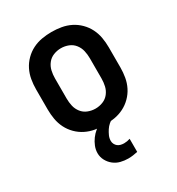

<svg xmlns="http://www.w3.org/2000/svg" viewBox="-182 -656 913 992"><g transform="rotate(-30 275.0 -159.5)"><path d="M275 12Q246 12 217 7Q188 2 162 -11Q136 -24 115 -45Q94 -66 81 -92Q68 -118 63 -147Q58 -176 58 -205V-325Q58 -354 63 -383Q68 -412 81 -438Q94 -464 115 -485Q136 -506 162 -519Q188 -532 217 -537Q246 -542 275 -542Q304 -542 333 -537Q362 -532 388 -519Q414 -506 435 -485Q456 -464 469 -438Q482 -412 487 -383Q492 -354 492 -325V-205Q492 -176 487 -147Q482 -118 469 -92Q456 -66 435 -45Q414 -24 388 -11Q362 2 333 7Q304 12 275 12ZM275 -85Q298 -85 319.5 -93.5Q341 -102 355 -120Q369 -138 374 -160Q379 -182 379 -205V-325Q379 -348 374 -370Q369 -392 355 -410Q341 -428 319.5 -436.5Q298 -445 275 -445Q252 -445 230.5 -436.5Q209 -428 195 -410Q181 -392 176 -370Q171 -348 171 -325V-205Q171 -182 176 -160Q181 -138 195 -120Q209 -102 230.5 -93.5Q252 -85 275 -85ZM293 223Q270 223 248 217.5Q226 212 208 198Q190 184 179 163.5Q168 143 168 120Q168 99 176 79Q184 59 196.5 42Q209 25 225.5 11.5Q242 -2 261 -12H327V0Q313 7 301 17.5Q289 28 280.5 41Q272 54 265.5 68.5Q259 83 259 99Q259 109 263.5 118Q268 127 275.5 133Q283 139 293 141.5Q303 144 313 144Q322 144 331 142.5Q340 141 349 138V216Q336 219 321.5 221Q307 223 293 223Z"/></g></svg>

Font: Lode
Style: Bold
Weight: 700
Monospace: yes
Designer: Belleve Invis
Foundry: Belleve Invis
Version: Version 29.2.0; ttfautohint (v1.8.3)